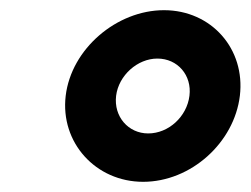

<svg xmlns="http://www.w3.org/2000/svg" viewBox="-20 -835 492 377"><path d="M208 -647C213 -687 250 -720 289 -720C329 -720 357 -687 352 -647C347 -606 311 -573 271 -573C232 -573 203 -606 208 -647ZM109 -647C98 -555 168 -478 261 -478C355 -478 440 -555 451 -647C462 -739 395 -815 302 -815C209 -815 120 -739 109 -647Z"/></svg>

Font: Bluebird
Style: SfBdObl
Weight: 700
Designer: Jasper
Foundry: Cannot Into Space Fonts
Version: Version 0.98